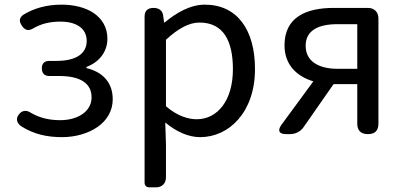

<svg xmlns="http://www.w3.org/2000/svg" viewBox="-20 -577 1740 826"><path d="M383 -521C347 -545 298 -557 245 -557C179 -557 126 -541 81 -514C63 -501 61 -487 73 -468C86 -447 102 -442 123 -455C156 -474 192 -484 240 -484C307 -484 353 -456 353 -401C353 -348 310 -315 223 -315H192C171 -315 160 -304 160 -283C160 -262 171 -250 192 -250H235C325 -250 374 -219 374 -158C374 -97 314 -60 239 -60C196 -60 154 -68 114 -91C94 -105 74 -103 60 -83C47 -65 53 -47 71 -34C126 1 183 13 247 13C305 13 360 -3 400 -31C440 -59 465 -100 465 -150C465 -227 416 -269 352 -284V-289C410 -311 442 -357 442 -410C442 -460 419 -496 383 -521Z M602 -157V209C602 221 610 229 622 229H648H651C677 229 694 212 694 186V45L691 -50C740 -9 792 13 841 13C965 13 1077 -94 1077 -280C1077 -448 1001 -557 861 -557C798 -557 737 -521 688 -480H686L682 -510C679 -532 663 -543 641 -543C616 -543 602 -531 602 -506ZM694 -334V-406C746 -454 793 -480 838 -480C942 -480 982 -400 982 -279C982 -145 916 -64 826 -64C790 -64 742 -78 694 -120V-263Z M1331 -307C1308 -323 1295 -348 1295 -380C1295 -444 1346 -473 1432 -473H1517V-377V-281H1432C1389 -281 1355 -290 1331 -307ZM1608 -271V-498C1608 -525 1590 -543 1563 -543H1512H1416C1295 -543 1204 -502 1204 -382C1204 -297 1258 -248 1328 -227L1190 -39C1173 -15 1181 0 1210 0H1228C1251 0 1273 -11 1286 -30L1415 -215H1417H1517V-45C1517 -15 1533 0 1563 0C1593 0 1608 -15 1608 -45V-271Z"/></svg>

Font: GenSenRounded2 TW R
Style: Regular
Weight: 400
Version: Version 2.100;PS 2.1;hotconv 16.6.51;makeotf.lib2.5.65220 DE